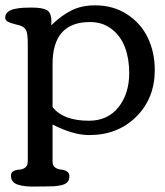

<svg xmlns="http://www.w3.org/2000/svg" viewBox="-21 -498 618 719"><path d="M462.9 -225.1Q462.9 -278.3 447 -320.6Q431.2 -362.8 397.2 -389.2Q363.3 -415.5 315.9 -415.5Q175.8 -415.5 175.8 -257.8V-97.2Q215.3 -45.9 312 -45.9Q382.3 -45.9 422.6 -96.4Q462.9 -147 462.9 -225.1ZM-1.5 -431.6Q-1.5 -444.3 7.6 -452.6Q16.6 -460.9 33.2 -464.4Q49.8 -467.8 63.7 -468.8Q77.6 -469.7 96.7 -469.7Q138.2 -469.7 154.8 -460Q171.4 -450.2 171.4 -418Q171.4 -408.2 170.9 -403.3Q208.5 -439.9 246.6 -459Q284.7 -478 335 -478Q402.8 -478 454.3 -444.8Q505.9 -411.6 532.2 -357.2Q558.6 -302.7 558.6 -235.8Q558.6 -129.9 489.3 -61Q419.9 7.8 313 7.8Q252.9 7.8 175.8 -31.7V106.9Q175.8 122.1 185.5 129.2Q195.3 136.2 207.3 137Q219.2 137.7 229 143.6Q238.8 149.4 238.8 162.1Q238.8 175.3 231.7 183.6Q224.6 191.9 209.2 195.3Q193.8 198.7 181.9 199.5Q169.9 200.2 147.9 200.2Q141.1 200.2 127.2 200.4Q113.3 200.7 106 200.7Q86.9 200.7 73.5 199.2Q60.1 197.8 46.9 193.8Q33.7 189.9 26.9 181.2Q20 172.4 20 159.2Q20 147.5 29.8 142.6Q39.6 137.7 51.5 137.2Q63.5 136.7 73.2 129.6Q83 122.6 83 106.9V-333.5Q83 -368.7 77.9 -382.1Q72.8 -395.5 54.7 -402.3Q52.7 -403.3 34.9 -407.5Q17.1 -411.6 7.8 -417.2Q-1.5 -422.9 -1.5 -431.6Z"/></svg>

Font: Corben
Style: Regular
Weight: 400
Designer: vernon adams
Foundry: vernon adams
Version: Version 1.100